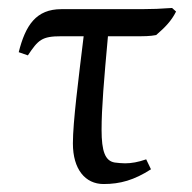

<svg xmlns="http://www.w3.org/2000/svg" viewBox="-20 -452 481 482"><path d="M251 -361H325C341 -361 357 -361 372 -364C394 -383 410 -399 422 -423L412 -432C386 -430 360 -429 335 -429H134C71 -429 44 -389 27 -321L50 -313C76 -352 85 -361 134 -361H190C177 -253 163 -146 163 -92C163 -27 194 10 240 10C282 10 317 0 359 -27L347 -52C327 -45 310 -42 294 -42C285 -42 277 -43 268 -44C244 -48 235 -72 235 -126C235 -181 241 -251 251 -361Z"/></svg>

Font: Libertinus Sans
Style: Regular
Weight: 400
Designer: Philipp H. Poll, Khaled Hosny
Foundry: Caleb Maclennan
Version: Version 7.050;RELEASE